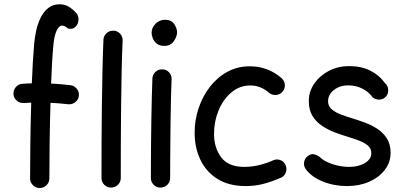

<svg xmlns="http://www.w3.org/2000/svg" viewBox="-20 -852 1929 919"><path d="M44.4 -401.4Q43.5 -420.4 55.7 -435.1Q67.9 -449.7 86.9 -450.7Q99.1 -451.7 110.4 -452.4Q121.6 -453.1 132.3 -453.1Q134.3 -505.9 137.2 -554.4Q140.1 -603 143.6 -643.1Q146 -670.9 152.8 -703.6Q159.7 -736.3 173.6 -765.4Q187.5 -794.4 210 -813Q232.4 -831.5 265.6 -831.5Q290.5 -831.5 310.3 -819.1Q330.1 -806.6 345.2 -789.6Q356.4 -776.4 355.7 -758.1Q355 -739.7 345.7 -728.5Q335 -716.3 325 -714.6Q314.9 -712.9 305.2 -715.8Q289.6 -729.5 276.9 -729.5Q262.2 -729.5 250.7 -704.6Q239.3 -679.7 235.4 -635.3Q231.9 -597.2 229.2 -550.3Q226.6 -503.4 224.6 -452.1Q247.6 -451.2 270.5 -449Q293.5 -446.8 316.9 -444.3Q335.4 -442.4 347.7 -427Q359.9 -411.6 357.4 -393.1Q355.5 -374.5 340.1 -362.8Q324.7 -351.1 306.2 -353Q263.2 -357.9 221.7 -359.9Q218.8 -262.2 217.5 -166Q216.3 -69.8 216.3 2Q216.3 21 202.6 34.4Q189 47.9 169.9 47.9Q150.9 47.9 137.5 34.4Q124 21 124 2Q124 -70.3 125.2 -166.3Q126.5 -262.2 129.4 -360.8Q109.9 -360.4 93.8 -358.9Q74.7 -357.9 60.3 -370.1Q45.9 -382.3 44.4 -401.4Z M523.4 -705.1Q542.5 -704.6 555.2 -690.4Q567.9 -676.3 566.9 -657.2Q564 -595.2 562.3 -512.5Q560.5 -429.7 559.6 -338.6Q558.6 -247.6 558.3 -159.9Q558.1 -72.3 558.1 0Q558.1 19 544.4 32.5Q530.8 45.9 511.7 45.9Q492.7 45.9 479.2 32.5Q465.8 19 465.8 0Q465.8 -72.3 466.1 -160.2Q466.3 -248 467.5 -339.4Q468.8 -430.7 470.5 -514.4Q472.2 -598.1 475.1 -661.6Q476.1 -680.7 490.2 -693.4Q504.4 -706.1 523.4 -705.1Z M705.6 -694.8Q705.6 -718.8 724.1 -738Q742.7 -757.3 769.5 -757.3Q801.3 -757.3 814.5 -736.1Q827.6 -714.8 827.6 -698.2Q827.6 -677.2 812 -654.8Q796.4 -632.3 767.1 -632.3Q743.7 -632.3 730.2 -643.3Q716.8 -654.3 711.2 -669.2Q705.6 -684.1 705.6 -694.8ZM757.8 -520Q776.9 -519.5 789.6 -505.4Q802.2 -491.2 801.3 -472.2Q799.8 -438.5 798.6 -390.1Q797.4 -341.8 796.6 -286.9Q795.9 -231.9 795.4 -177.7Q794.9 -123.5 794.7 -77.1Q794.4 -30.8 794.4 0Q794.4 19 780.8 32.5Q767.1 45.9 748 45.9Q729 45.9 715.6 32.5Q702.1 19 702.1 0Q702.1 -30.8 702.4 -77.4Q702.6 -124 703.1 -178.5Q703.6 -232.9 704.6 -288.1Q705.6 -343.3 706.8 -392.3Q708 -441.4 709.5 -476.6Q710.4 -495.6 724.6 -508.3Q738.8 -521 757.8 -520Z M1332.5 -413.1Q1320.3 -398.9 1301 -397.5Q1281.7 -396 1267.6 -408.2Q1227.5 -442.9 1178.2 -442.9Q1126.5 -442.9 1087.2 -409.4Q1047.9 -376 1026.1 -323.2Q1004.4 -270.5 1004.4 -211.4Q1004.4 -145 1038.6 -99.1Q1072.8 -53.2 1148.9 -53.2Q1186.5 -53.2 1223.4 -62.5Q1260.3 -71.8 1291.5 -86.4Q1309.6 -92.3 1326.7 -83.5Q1343.8 -74.7 1349.1 -56.2Q1354.5 -38.1 1345.7 -21.2Q1336.9 -4.4 1318.8 1Q1277.8 18.6 1238.8 28.6Q1199.7 38.6 1156.2 38.6Q1075.7 38.6 1021.2 4.6Q966.8 -29.3 939.2 -87.2Q911.6 -145 911.6 -216.8Q911.6 -277.3 930.7 -334.2Q949.7 -391.1 984.6 -436.3Q1019.5 -481.4 1068.1 -508.1Q1116.7 -534.7 1175.8 -534.7Q1220.2 -534.7 1258.3 -520Q1296.4 -505.4 1327.6 -478Q1341.8 -465.8 1343.3 -446.5Q1344.7 -427.2 1332.5 -413.1Z M1827.6 -390.1Q1815.4 -376.5 1797.9 -375.2Q1780.3 -374 1764.2 -385.3Q1745.1 -412.6 1714.1 -428Q1683.1 -443.4 1647.5 -443.4Q1606 -443.4 1578.1 -421.1Q1550.3 -398.9 1550.3 -367.7Q1550.3 -344.7 1567.1 -329.6Q1584 -314.5 1610.6 -304.4Q1637.2 -294.4 1666 -285.6Q1694.8 -276.9 1726.8 -265.1Q1758.8 -253.4 1786.6 -235.1Q1814.5 -216.8 1832 -189Q1849.6 -161.1 1849.6 -120.6Q1849.6 -75.2 1822 -39.1Q1794.4 -2.9 1747.3 17.8Q1700.2 38.6 1641.1 38.6Q1579.1 38.6 1524.9 16.8Q1470.7 -4.9 1442.9 -43.5Q1432.1 -59.1 1436 -77.9Q1439.9 -96.7 1455.6 -106.9Q1471.2 -117.2 1485.6 -113Q1500 -108.9 1509.3 -101.6Q1529.3 -80.6 1569.6 -66.9Q1609.9 -53.2 1651.4 -53.2Q1696.3 -53.2 1726.8 -71.8Q1757.3 -90.3 1757.3 -118.7Q1757.3 -141.1 1740.7 -155.3Q1724.1 -169.4 1698.2 -179.2Q1672.4 -189 1644.5 -197.3Q1615.2 -206.1 1582.8 -218.3Q1550.3 -230.5 1522 -249.3Q1493.7 -268.1 1475.8 -296.9Q1458 -325.7 1458 -368.2Q1458 -414.1 1484.4 -452.1Q1510.7 -490.2 1554.4 -512.9Q1598.1 -535.6 1650.4 -535.6Q1708.5 -535.6 1751.5 -514.4Q1794.4 -493.2 1822.8 -454.1Q1836.9 -441.9 1838.1 -423.1Q1839.4 -404.3 1827.6 -390.1Z"/></svg>

Font: Mikhak Medium
Style: Regular
Weight: 500
Designer: Amin Abedi
Version: Version 3.3